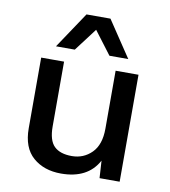

<svg xmlns="http://www.w3.org/2000/svg" viewBox="-83 -803 784 884"><g transform="rotate(10 309.0 -361.0)"><path d="M475 -563H387L306 -670L225 -563H137L250 -732H362ZM261 10Q181 10 130 -34.5Q79 -79 79 -170V-500H186V-197Q186 -132 213.5 -105Q241 -78 296 -78Q351 -78 389 -116Q427 -154 427 -229V-500H534V0H440L435 -81Q386 10 261 10Z"/></g></svg>

Font: Elaine Sans Medium
Style: Regular
Weight: 500
Designer: Wei Huang
Foundry: Wei Huang
Version: Version 2.001;December 24, 2019;FontCreator 12.0.0.2547 64-b